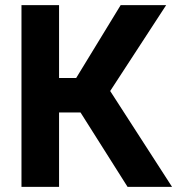

<svg xmlns="http://www.w3.org/2000/svg" viewBox="-20 -731 693 751"><path d="M295 -291 479 0H653L411 -375L630 -711H452L278 -426H211V-711H64V0H211V-291Z"/></svg>

Font: Asimov
Style: Regular
Weight: 500
Designer: Google
Version: Version 2.000980; 2014